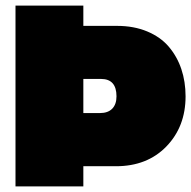

<svg xmlns="http://www.w3.org/2000/svg" viewBox="-20 -664 681 684"><path d="M35.2 0V-644H276.9V-571.8H397Q457 -571.8 504.4 -552Q551.8 -532.2 581.3 -497.6Q610.8 -462.9 626 -418Q641.1 -373 641.1 -320.8Q641.1 -212.9 572.8 -142.3Q504.4 -71.8 393.1 -71.8H276.9V0ZM276.9 -261.2H335.9Q364.7 -261.2 379.9 -276.9Q395 -292.5 395 -320.8Q395 -382.8 339.8 -382.8H276.9Z"/></svg>

Font: Kanit Black
Style: Regular
Weight: 900
Designer: Katatrad Team
Foundry: CadsonDemak
Version: Version 1.000;PS 001.000;hotconv 1.0.88;makeotf.lib2.5.64775